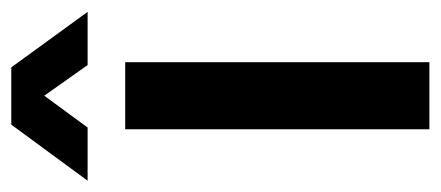

<svg xmlns="http://www.w3.org/2000/svg" viewBox="-266 -528 763 332"><g transform="rotate(-90 115.0 -361.5)"><path d="M-31 -591 66 -723H165L261 -591H169L116 -666L61 -591ZM58 0V-526H174V0Z"/></g></svg>

Font: Archivo SemiCondensed SemiBold
Style: Regular
Weight: 600
Width: 4
Designer: Hector Gatti
Foundry: Omnibus-Type
Version: Version 2.001; ttfautohint (v1.8.3)